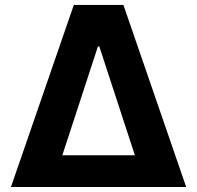

<svg xmlns="http://www.w3.org/2000/svg" viewBox="-20 -747 788 767"><path d="M23.8 0H723.7L473 -727.3H274.9ZM229 -126.8 371.1 -561.1H376.8L518.8 -126.8Z"/></svg>

Font: GiG Sans
Style: Bold
Weight: 700
Designer: Andreas Faust
Version: Version 1.100;FEAKit 1.0